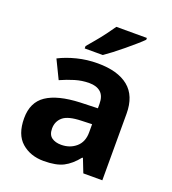

<svg xmlns="http://www.w3.org/2000/svg" viewBox="-140 -872 884 987"><g transform="rotate(20 302.0 -378.0)"><path d="M302 -557Q412 -557 470.5 -509.5Q529 -462 529 -364V0H425L396 -74H392Q357 -30 318 -10Q279 10 211 10Q138 10 90 -32Q42 -74 42 -163Q42 -250 103 -291Q164 -332 286 -337L381 -340V-364Q381 -407 358.5 -427Q336 -447 296 -447Q256 -447 218 -435.5Q180 -424 142 -407L93 -508Q136 -530 190 -543.5Q244 -557 302 -557ZM381 -253 323 -251Q251 -249 223 -225Q195 -201 195 -162Q195 -128 215 -113.5Q235 -99 267 -99Q315 -99 348 -127.5Q381 -156 381 -208ZM494 -766V-756Q480 -742 457 -722Q434 -702 407.5 -680Q381 -658 355.5 -638.5Q330 -619 311 -606H212V-619Q228 -638 249.5 -663.5Q271 -689 291.5 -716.5Q312 -744 327 -766Z"/></g></svg>

Font: Noto Sans
Style: Bold
Weight: 700
Designer: Monotype Design Team
Foundry: Monotype Imaging Inc.
Version: Version 2.000;GOOG;noto-source:20170915:90ef993387c0; ttfaut